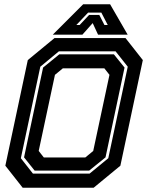

<svg xmlns="http://www.w3.org/2000/svg" viewBox="-20 -878 693 898"><path d="M86 0 5 -103 110 -597 235 -700H567L648 -597L543 -103L418 0ZM185 -141.5H379L416 -172L492 -528L468 -558.5H274L237 -528L161 -172ZM134 -66H399L486.5 -138L577.5 -566L520.5 -638H255.5L168.5 -566L77.5 -138ZM142 -80 92.5 -142 181.5 -562 257.5 -624H512.5L562.5 -562L473.5 -142L397 -80ZM369 -858H495L577 -716H438.5L413.5 -770L365.5 -716H227ZM392 -819 337 -761H352.5L396.5 -808H444.5L468.5 -761H484L454 -819Z"/></svg>

Font: Tourney Thin
Style: Italic
Weight: 100
Italic angle: -12°
Designer: Tyler Finck
Foundry: Etcetera Type Co
Version: Version 1.015